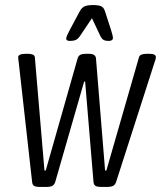

<svg xmlns="http://www.w3.org/2000/svg" viewBox="-20 -738 637 760"><path d="M137 2Q123 2 115.5 -2Q108 -6 107 -19L54 -492Q53 -499 52.5 -503.5Q52 -508 52 -512Q52 -525 83 -525H92Q102 -525 109.5 -522Q117 -519 118 -511L156 -63H161L287 -506Q290 -517 298 -521Q306 -525 318 -525H332Q359 -525 360 -506L396 -63H401L530 -511Q532 -519 540.5 -522Q549 -525 560 -525H572Q597 -525 597 -512Q597 -508 596 -504Q595 -500 593 -495L440 -19Q436 -6 427 -2Q418 2 405 2H380Q366 2 358.5 -2Q351 -6 350 -19L317 -415H313L199 -19Q195 -6 186.5 -2Q178 2 165 2ZM257 -576Q242 -576 242 -585Q242 -590 246.5 -600Q251 -610 257 -621L295 -692Q304 -709 316 -713.5Q328 -718 349 -718Q369 -718 380 -713.5Q391 -709 396 -692L419 -621Q422 -611 424.5 -602Q427 -593 427 -588Q427 -576 410 -576Q397 -576 390 -580Q383 -584 377 -596L344 -666L297 -596Q289 -584 280 -580Q271 -576 257 -576Z"/></svg>

Font: Asap Condensed Condensed Light
Style: Italic
Weight: 300
Width: 3
Italic angle: -6°
Designer: Pablo Cosgaya
Foundry: Omnibus-Type
Version: Version 3.001; ttfautohint (v1.8.4.7-5d5b)